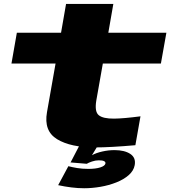

<svg xmlns="http://www.w3.org/2000/svg" viewBox="-20 -756 887 997"><path d="M474 9.5Q347 9.5 276.8 -33Q206.5 -75.5 224 -173.5L268.5 -426H39.5L67.5 -586H297L323 -735.5H568.5L542.5 -586H844L815.5 -426H514L480 -233.5Q470.5 -176 492.8 -157.8Q515 -139.5 572.5 -140Q622 -140.5 709.5 -152L683 -2Q552.5 9.5 474 9.5ZM417 221.5Q384.5 221.5 350.5 217.2Q316.5 213 282 205.5L335 107Q354 112 380.2 116.5Q406.5 121 438.5 121Q477 121 501 113.2Q525 105.5 527.5 93Q530 76.5 493 76.5Q475.5 76.5 457.2 82.8Q439 89 430.5 94.5L346.5 87.5L392 0H488L457.5 50Q479 38 510.8 30.8Q542.5 23.5 574.5 23.5Q626.5 23.5 656.5 43.2Q686.5 63 679.5 101.5Q674 131 648.2 153.5Q622.5 176 584 191.2Q545.5 206.5 501.8 214Q458 221.5 417 221.5Z"/></svg>

Font: Anybody UltraExpanded ExtraBold
Style: Italic
Weight: 800
Width: 9
Italic angle: -10°
Designer: Tyler Finck
Foundry: Etcetera Type Company
Version: Version 1.010; ttfautohint (v1.8.3) -l 8 -r 50 -G 200 -x 14 